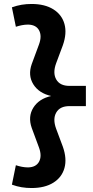

<svg xmlns="http://www.w3.org/2000/svg" viewBox="-20 -731 469 968"><path d="M139 -711Q206 -711 249 -684Q292 -657 305 -610Q318 -563 297 -503L263 -412Q245 -363 263.5 -330.5Q282 -298 330 -298H413V-196H330Q282 -196 263.5 -163.5Q245 -131 263 -82L297 9Q318 69 305 116Q292 163 249 190Q206 217 139 217Q113 217 89 213Q65 209 40 200L60 102Q75 107 90.5 110Q106 113 122 113Q162 112 177 84Q192 56 177 14L140 -86Q120 -143 148 -188Q176 -233 238 -247Q176 -261 148 -306Q120 -351 140 -408L177 -508Q192 -550 177 -578Q162 -606 122 -607Q106 -607 90.5 -604Q75 -601 60 -596L40 -694Q65 -703 89 -707Q113 -711 139 -711Z"/></svg>

Font: Red Hat Display ExtraBold
Style: Regular
Weight: 800
Designer: Pentagram, MCKL
Foundry: Pentagram, MCKL
Version: Version 1.023